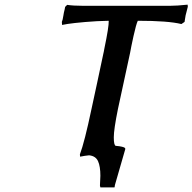

<svg xmlns="http://www.w3.org/2000/svg" viewBox="-20 -673 834 832"><path d="M429.2 -446.8V-445.8L432.1 -461.9Q452.1 -557.1 451.2 -583Q399.4 -582 348.9 -577.6Q298.3 -573.2 273.4 -569.3L249 -564.9L248 -578.1Q251.5 -584.5 254.9 -606.9Q255.4 -608.9 255.9 -612.8Q256.3 -616.7 256.8 -618.2Q261.2 -635.3 262.2 -643.1L271 -651.9Q297.9 -647.9 337.9 -647.9H717.8Q746.6 -647.9 793 -652.8L793.9 -644Q793.5 -642.6 787.1 -617.2L784.2 -606Q784.2 -605 782.7 -596.4Q781.2 -587.9 780.8 -585Q780.8 -584 780.3 -581.3Q779.8 -578.6 779.8 -578.1L766.1 -568.8Q708.5 -583 577.1 -583Q569.8 -567.4 558.8 -517.8Q547.9 -468.3 543.9 -444.8L491.2 -201.2Q473.1 -112.3 473.1 -78.1Q473.1 -42.5 481.9 -41Q499 -39.6 508.8 -37.1Q518.6 -34.7 521 -32.2Q523.4 -29.8 522.9 -26.9L477.1 131.8L478 130.9Q478 131.3 477.1 135Q476.1 138.7 476.1 139.2H415L413.1 130.9Q415 100.6 415 88.9Q415 47.9 404.8 25.4Q394.5 2.9 366.2 0Q349.1 1.5 327.1 5.9L326.2 -3.9Q346.2 -56.6 377 -203.1Q382.3 -229 401.1 -314.7Q419.9 -400.4 429.2 -446.8Z"/></svg>

Font: Linear Smooth
Style: Bold Italic
Weight: 700
Designer: Philipp H. Poll, Flanker
Foundry: Philipp H. Poll, reworked by Flanker
Version: Version 1.061 | FøM Fix